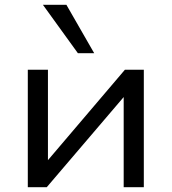

<svg xmlns="http://www.w3.org/2000/svg" viewBox="-20 -781 716 801"><path d="M96 0V-490H180V-94H164L501 -490H580V0H496V-396H513L175 0ZM305 -559 159 -761H257L373 -559Z"/></svg>

Font: Nunito Sans 10pt SemiExpanded
Style: Regular
Weight: 400
Width: 6
Designer: Vernon Adams
Foundry: Vernon Adams
Version: Version 3.101;gftools[0.9.27]